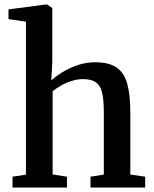

<svg xmlns="http://www.w3.org/2000/svg" viewBox="-20 -839 688 859"><path d="M96 -57.5V-742L18 -753.5V-797L185.5 -819H190.5L214 -803V-563.5L209.5 -479Q227 -496 257.5 -515Q288 -534 326.2 -547.2Q364.5 -560.5 405 -560.5Q467.5 -560.5 501.8 -536.8Q536 -513 549.5 -463.5Q563 -414 563 -337.5V-58L629.5 -48.5V0H385V-48.5L444.5 -58V-337.5Q444.5 -387.5 437.8 -420.5Q431 -453.5 411 -469.2Q391 -485 351 -485Q326.5 -485 301.5 -477.2Q276.5 -469.5 254.5 -457Q232.5 -444.5 215.5 -431V-58.5L279.5 -48.5V0H36V-48.5Z"/></svg>

Font: Merriweather 36pt SemiBold
Style: Regular
Weight: 600
Version: Version 2.100